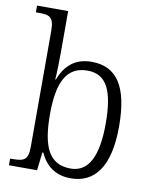

<svg xmlns="http://www.w3.org/2000/svg" viewBox="-86 -825 720 900"><g transform="rotate(10 274.0 -375.0)"><path d="M312 10C425 10 494 -75 494 -268C494 -462 433 -545 315 -545C236 -545 190 -502 164 -434H161C164 -468 165 -533 165 -569V-760H17V-728H31C81 -728 103 -722 103 -655V-104C103 -39 82 -32 29 -32H17V0H151L161 -86H166C192 -27 240 10 312 10ZM304 -35C200 -35 165 -117 165 -269C165 -422 204 -501 303 -501C394 -501 430 -428 430 -270C430 -115 389 -35 304 -35Z"/></g></svg>

Font: Noto Serif Bengali SemiCondensed Light
Style: Regular
Weight: 300
Width: 4
Designer: Juan Bruce, Universal Thirst, Indian Type Foundry and the Monotype Design Team.
Foundry: Monotype Imaging Inc.
Version: Version 2.003